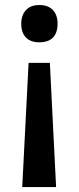

<svg xmlns="http://www.w3.org/2000/svg" viewBox="-20 -566 316 767"><path d="M94.2 -314.9H179.2L204.1 181.2H68.8ZM210 -471.2Q210 -435.1 191.7 -416Q173.3 -397 137.2 -397Q102.1 -397 83.5 -416.3Q64.9 -435.5 64.9 -471.2Q64.9 -504.9 83.5 -525.4Q102.1 -545.9 137.2 -545.9Q172.4 -545.9 191.2 -526.1Q210 -506.3 210 -471.2Z"/></svg>

Font: JBL Sans
Style: Semibold
Weight: 600
Version: Version 1.10